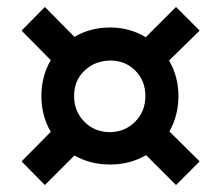

<svg xmlns="http://www.w3.org/2000/svg" viewBox="-20 -580 634 552"><path d="M109 -48 42 -116 126 -201Q99 -247 99 -304Q99 -361 126 -407L42 -492L109 -560L194 -474Q240 -501 296 -501Q353 -501 399 -473L486 -560L554 -492L466 -406Q493 -360 493 -304Q493 -248 467 -202L554 -116L486 -48L400 -134Q354 -107 296 -107Q240 -107 194 -133ZM297 -200Q340 -201 369 -230.5Q398 -260 398 -304Q398 -348 369 -377Q340 -406 297 -406Q252 -405 222.5 -376.5Q193 -348 193 -304Q193 -260 222.5 -230Q252 -200 297 -200Z"/></svg>

Font: Piazzolla
Style: Bold
Weight: 700
Designer: Juan Pablo del Peral
Foundry: Huerta Tipografica
Version: Version 1.330